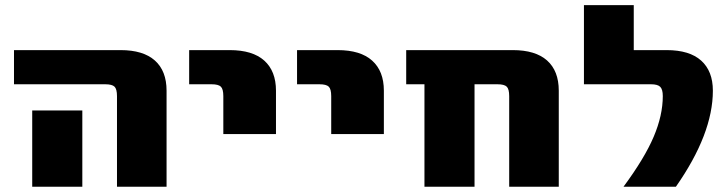

<svg xmlns="http://www.w3.org/2000/svg" viewBox="-20 -710 2763 730"><path d="M33.2 -389.6V-519.5H438.5Q524.4 -519.5 568.8 -480Q613.3 -440.4 613.3 -365.2V0H424.8V-344.7Q424.8 -371.1 415.5 -380.4Q406.2 -389.6 379.9 -389.6ZM102.5 0V-290H293V0Z M699.2 -389.6V-519.5H853.5Q940.4 -519.5 984.9 -479.5Q1029.3 -439.5 1029.3 -365.2V-200.2H829.1V-344.7Q829.1 -371.1 819.8 -380.4Q810.5 -389.6 784.2 -389.6Z M1109.4 -389.6V-519.5H1263.7Q1350.6 -519.5 1395 -479.5Q1439.5 -439.5 1439.5 -365.2V-200.2H1239.3V-344.7Q1239.3 -371.1 1230 -380.4Q1220.7 -389.6 1194.3 -389.6Z M1524.4 -389.6V-519.5H1929.7Q2015.6 -519.5 2060.1 -480Q2104.5 -440.4 2104.5 -365.2V0H1916V-344.7Q1916 -371.1 1906.7 -380.4Q1897.5 -389.6 1871.1 -389.6H1784.2V0H1593.8V-389.6Z M2200.2 -389.6V-690.4H2389.6V-519.5H2514.6Q2601.6 -519.5 2646 -479.5Q2690.4 -439.5 2690.4 -365.2Q2690.4 -201.2 2549.8 0H2350.6Q2430.7 -108.4 2465.3 -189.9Q2500 -271.5 2500 -344.7Q2500 -370.1 2490.2 -379.9Q2480.5 -389.6 2455.1 -389.6Z"/></svg>

Font: GenEi M Gothic v2 Black
Style: Regular
Weight: 900
Version: Version 2.0